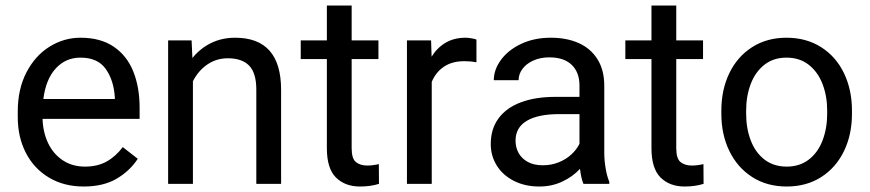

<svg xmlns="http://www.w3.org/2000/svg" viewBox="-20 -677 3202 707"><path d="M494.1 -239.3H136.7Q138.2 -189.9 157.2 -149.9Q176.3 -109.9 211.2 -86.7Q246.1 -63.5 293 -63.5Q338.9 -63.5 372.3 -82Q405.8 -100.6 432.1 -135.3L487.3 -92.3Q458 -47.4 409.2 -18.8Q360.4 9.8 288.1 9.8Q215.8 9.8 160.6 -22.9Q105.5 -55.7 75.4 -113.8Q45.4 -171.9 45.4 -245.6V-266.6Q45.4 -349.1 77.6 -410.9Q109.9 -472.7 162.8 -505.4Q215.8 -538.1 276.4 -538.1Q350.1 -538.1 398.7 -505.1Q447.3 -472.2 470.7 -414.1Q494.1 -356 494.1 -279.8ZM402.8 -319.3Q398.9 -381.3 369.4 -423.1Q339.8 -464.8 276.4 -464.8Q221.7 -464.8 185.3 -425Q148.9 -385.3 139.6 -312.5H402.8Z M1015.1 -346.2V0H923.8V-347.2Q923.8 -407.7 897.7 -435.1Q871.6 -462.4 818.8 -462.4Q776.9 -462.4 743.4 -439.5Q710 -416.5 690.4 -377.9V0H599.1V-528.3H685.5L688.5 -463.4Q717.3 -499 757.3 -518.6Q797.4 -538.1 845.7 -538.1Q1015.1 -538.1 1015.1 -346.2Z M1375.5 0Q1344.2 9.8 1305.7 9.8Q1250.5 9.8 1217 -23.4Q1183.6 -56.6 1183.6 -131.3V-459.5H1087.4V-528.3H1183.6V-656.7H1274.9V-528.3H1373.5V-459.5H1274.9V-130.9Q1274.9 -93.3 1290.5 -80.3Q1306.2 -67.4 1333 -67.4Q1343.3 -67.4 1355.5 -69.1Q1367.7 -70.8 1375 -72.8Z M1734.4 -531.2V-447.8Q1713.4 -451.7 1689.9 -451.7Q1645 -451.7 1615 -431.6Q1585 -411.6 1569.8 -375.5V0H1478.5V-528.3H1567.4L1569.3 -468.3Q1589.8 -501.5 1621.1 -519.8Q1652.3 -538.1 1694.3 -538.1Q1703.1 -538.1 1716.3 -535.9Q1729.5 -533.7 1734.4 -531.2Z M2223.6 -7.8V0H2128.4Q2120.1 -19 2115.7 -55.2Q2088.4 -25.9 2050 -8.1Q2011.7 9.8 1965.8 9.8Q1913.1 9.8 1872.3 -11Q1831.5 -31.7 1809.3 -67.4Q1787.1 -103 1787.1 -146.5Q1787.1 -202.6 1816.2 -241.7Q1845.2 -280.8 1898.7 -300.5Q1952.1 -320.3 2024.9 -320.3H2113.8V-362.3Q2113.8 -410.6 2085.2 -438.2Q2056.6 -465.8 2002.9 -465.8Q1970.2 -465.8 1944.3 -454.3Q1918.5 -442.9 1904.1 -423.6Q1889.6 -404.3 1889.6 -381.8H1798.3Q1798.3 -420.4 1824.7 -456.5Q1851.1 -492.7 1898.9 -515.4Q1946.8 -538.1 2008.3 -538.1Q2066.9 -538.1 2111.1 -518.3Q2155.3 -498.5 2180.2 -458.7Q2205.1 -418.9 2205.1 -361.3V-115.2Q2205.1 -87.4 2210 -57.9Q2214.8 -28.3 2223.6 -7.8ZM2113.8 -147.5V-256.8H2039.6Q1961.4 -256.8 1919.9 -232.2Q1878.4 -207.5 1878.4 -159.2Q1878.4 -133.3 1890.1 -112.8Q1901.9 -92.3 1924.3 -80.3Q1946.8 -68.4 1979 -68.4Q2010.3 -68.4 2037.4 -79.3Q2064.5 -90.3 2084 -108.4Q2103.5 -126.5 2113.8 -147.5Z M2570.8 0Q2539.6 9.8 2501 9.8Q2445.8 9.8 2412.4 -23.4Q2378.9 -56.6 2378.9 -131.3V-459.5H2282.7V-528.3H2378.9V-656.7H2470.2V-528.3H2568.8V-459.5H2470.2V-130.9Q2470.2 -93.3 2485.8 -80.3Q2501.5 -67.4 2528.3 -67.4Q2538.6 -67.4 2550.8 -69.1Q2563 -70.8 2570.3 -72.8Z M2876 -538.1Q2949.2 -538.1 3003.9 -503.2Q3058.6 -468.3 3087.9 -407.2Q3117.2 -346.2 3117.2 -269.5V-258.3Q3117.2 -181.6 3087.9 -120.8Q3058.6 -60.1 3004.2 -25.1Q2949.7 9.8 2877 9.8Q2804.2 9.8 2749.8 -25.1Q2695.3 -60.1 2665.8 -120.8Q2636.2 -181.6 2636.2 -258.3V-269.5Q2636.2 -346.2 2665.5 -407.2Q2694.8 -468.3 2749.3 -503.2Q2803.7 -538.1 2876 -538.1ZM2877 -63.5Q2924.8 -63.5 2958.5 -89.6Q2992.2 -115.7 3009 -160.2Q3025.9 -204.6 3025.9 -258.3V-269.5Q3025.9 -323.2 3008.8 -367.7Q2991.7 -412.1 2958 -438.5Q2924.3 -464.8 2876 -464.8Q2828.1 -464.8 2794.7 -438.5Q2761.2 -412.1 2744.4 -367.7Q2727.5 -323.2 2727.5 -269.5V-258.3Q2727.5 -204.6 2744.4 -160.2Q2761.2 -115.7 2794.9 -89.6Q2828.6 -63.5 2877 -63.5Z"/></svg>

Font: Heebo
Style: Regular
Weight: 400
Designer: Oded Ezer
Foundry: Meir Sadan
Version: Version 2.001; ttfautohint (v1.5.14-ce02) -l 8 -r 50 -G 200 